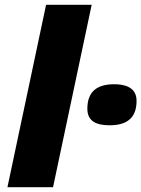

<svg xmlns="http://www.w3.org/2000/svg" viewBox="-20 -780 589 800"><path d="M11 0H201L362 -760H172ZM437 -258C521 -258 549 -300 549 -360C549 -416 501 -429 456 -429C385 -429 344 -399 344 -327C344 -273 384 -258 437 -258Z"/></svg>

Font: Noto Sans UI Black
Style: Italic
Weight: 900
Italic angle: -372°
Designer: Monotype Design Team
Foundry: Monotype Imaging Inc.
Version: Version 1.901